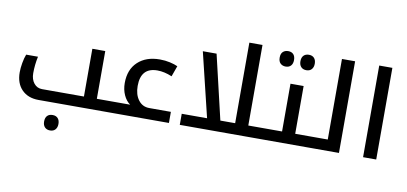

<svg xmlns="http://www.w3.org/2000/svg" viewBox="-85 -1050 3326 1568"><g transform="rotate(10 1578.0 -265.5)"><path d="M391 229Q363 229 347 212Q331 195 331 165Q331 134 346.5 117.5Q362 101 391 101Q419 101 434.5 118Q450 135 450 165Q450 194 434.5 211.5Q419 229 391 229Z M256 0Q168 0 116.5 -52.5Q65 -105 65 -196Q65 -231 72.5 -274Q80 -317 92 -347H190Q175 -278 175 -208Q175 -157 201 -124.5Q227 -92 269 -92H616V-488H723V-92H855Q860 -92 860 -88V-5Q860 0 855 0Z M845 0Q840 0 840 -5V-88Q840 -92 845 -92H999Q965 -116 945 -160.5Q925 -205 925 -259Q925 -371 993 -434.5Q1061 -498 1175 -498Q1219 -498 1259 -489Q1299 -480 1324 -468L1292 -379Q1228 -406 1171 -406Q1033 -406 1033 -254Q1033 -182 1067 -137Q1101 -92 1158 -92H1337V0Z M1641 -76 1508 -625H1622L1751 -76Z M1870 -92V-760H1979V-92H2109Q2114 -92 2114 -88V-5Q2114 0 2109 0H1427V-92Z M2195 -619Q2169 -619 2152 -635Q2135 -651 2135 -683Q2135 -716 2152 -731.5Q2169 -747 2195 -747Q2223 -747 2238.5 -730.5Q2254 -714 2254 -683Q2254 -653 2238.5 -636Q2223 -619 2195 -619ZM2367 -619Q2339 -619 2323 -636Q2307 -653 2307 -683Q2307 -714 2323 -730.5Q2339 -747 2367 -747Q2395 -747 2410.5 -730Q2426 -713 2426 -683Q2426 -654 2410.5 -636.5Q2395 -619 2367 -619Z M2099 0Q2094 0 2094 -5V-88Q2094 -92 2099 -92H2259V-488H2368V-92H2518Q2523 -92 2523 -88V-5Q2523 0 2518 0Z M2508 0Q2503 0 2503 -5V-88Q2503 -92 2508 -92H2638V-760H2747V0Z M2947 -760H3056V0H2947Z"/></g></svg>

Font: Noto Kufi Arabic Medium
Style: Regular
Weight: 500
Designer: Monotype Design Team, David Williams, Khaled Hosny
Foundry: Google LLC
Version: Version 2.109; ttfautohint (v1.8.4.7-5d5b)